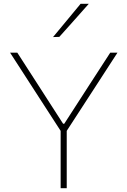

<svg xmlns="http://www.w3.org/2000/svg" viewBox="-20 -990 669 1010"><path d="M300 -300 138 -550.5Q112.5 -590 88.5 -627.2Q64.5 -664.5 33 -713H71Q105.5 -659.5 130 -621.5Q154.5 -583.5 176.5 -549.5Q198.5 -515.5 225 -474L312 -339H318L402 -469Q430 -512.5 453 -548Q476 -583.5 501 -622Q526 -660.5 560 -713H598Q571 -671.5 544.8 -631Q518.5 -590.5 493 -551L330 -300ZM299 0Q299 -61 299 -117Q299 -173 299 -238V-326H331V-238Q331 -173 331 -117Q331 -61 331 0ZM259 -795Q296 -839.5 332 -883Q368 -926.5 404 -970H447Q421 -940.5 395.2 -911.5Q369.5 -882.5 343.8 -853.8Q318 -825 292 -796Z"/></svg>

Font: Commissioner Thin Thin
Style: Regular
Weight: 250
Version: Version 1.000